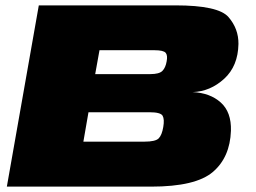

<svg xmlns="http://www.w3.org/2000/svg" viewBox="-20 -695 952 715"><path d="M5.5 0H543Q708.5 0 772.5 -54.5Q836.5 -109 840 -208Q842 -277.5 802.2 -313.2Q762.5 -349 697.5 -352Q763.5 -354.5 815 -401.8Q866.5 -449 868 -531.5Q868.5 -588 830.8 -631.5Q793 -675 633.5 -675H124.5ZM290.5 -167.5 309.5 -277H537Q578 -277 585.5 -264Q593 -251 588 -222Q583 -192 571 -179.8Q559 -167.5 518 -167.5ZM334.5 -419 350.5 -508H555Q589 -508 597 -498.2Q605 -488.5 600.5 -466Q596.5 -443 584.8 -431Q573 -419 539.5 -419Z"/></svg>

Font: Anybody Expanded Black
Style: Italic
Weight: 900
Width: 7
Italic angle: -10°
Version: Version 1.113;gftools[0.9.25]